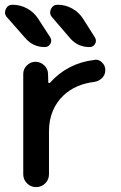

<svg xmlns="http://www.w3.org/2000/svg" viewBox="-20 -803 506 802"><path d="M220.7 -783.2Q252.9 -783.2 281.2 -767.6Q309.6 -752 327.1 -724.6L376 -647.5Q384.8 -633.8 377.4 -620.1Q370.1 -606.4 353.5 -606.4Q305.7 -606.4 273.4 -642.6L197.3 -731.4Q189.5 -740.2 189.5 -750Q189.5 -756.8 192.4 -764.6Q201.2 -783.2 220.7 -783.2ZM32.2 -783.2Q64.5 -783.2 93.3 -767.6Q122.1 -752 139.6 -724.6L189.5 -647.5Q198.2 -633.8 190.4 -620.1Q182.6 -606.4 167 -606.4Q118.2 -606.4 85.9 -643.6L8.8 -731.4Q1 -740.2 1 -750Q1 -756.8 3.9 -764.6Q12.7 -783.2 32.2 -783.2ZM374 -552.7Q377 -553.7 379.9 -553.7Q394.5 -553.7 406.2 -542Q419.9 -529.3 419.9 -509.8Q419.9 -491.2 406.7 -477.5Q393.6 -463.9 374 -460.9Q295.9 -451.2 247.1 -406.2Q184.6 -347.7 184.6 -253.9V-75.2Q184.6 -52.7 168.9 -37.1Q153.3 -21.5 130.9 -21.5Q108.4 -21.5 92.8 -37.1Q77.1 -52.7 77.1 -75.2V-494.1Q77.1 -514.6 92.3 -529.8Q107.4 -544.9 127.9 -544.9Q149.4 -544.9 165 -529.8Q180.7 -514.6 180.7 -494.1L181.6 -460Q181.6 -457 184.1 -456.5Q186.5 -456.1 188.5 -457Q261.7 -539.1 374 -552.7Z"/></svg>

Font: Gen Jyuu GothicX Medium
Style: Regular
Weight: 500
Designer: Ryoko NISHIZUKA (kana &amp; ideographs); Paul D. Hunt (Latin, Greek &amp; Cyrillic); Wenlong ZHANG (bopomofo); Sandoll C
Version: Version 1.058.20140828